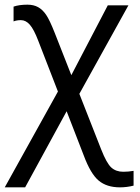

<svg xmlns="http://www.w3.org/2000/svg" viewBox="-30 -558 596 818"><path d="M86.9 -538.1Q113.3 -538.1 132.3 -527.6Q151.4 -517.1 166.5 -494.9Q181.6 -472.7 203.1 -418L273.9 -237.8L429.2 -535.2H517.1L308.1 -158.2L400.9 78.1Q424.3 137.7 444.3 155.8Q464.4 173.8 495.1 173.8Q517.1 173.8 539.1 169.9V232.9Q509.8 240.2 481 240.2Q424.8 240.2 390.4 211.4Q356 182.6 327.1 105L253.9 -84L77.1 240.2H-9.8L216.8 -168L132.8 -384.8Q114.3 -433.1 97.2 -452.6Q80.1 -472.2 59.1 -472.2Q41 -472.2 27.8 -466.8V-529.8Q51.8 -538.1 86.9 -538.1Z"/></svg>

Font: Zoram GWebM
Style: Regular
Weight: 400
Foundry: Ascender Corporation
Version: Version 1.000